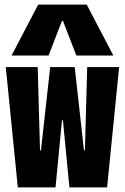

<svg xmlns="http://www.w3.org/2000/svg" viewBox="-20 -810 540 830"><path d="M57 0 5 -520H143L153 -160H157L197 -520H303L343 -160H347L357 -520H495L443 0H280L252 -290H248L220 0ZM30 -570 145 -790H355L470 -570H310L252 -720H248L190 -570Z"/></svg>

Font: M PLUS 1 Code
Style: Bold
Weight: 700
Designer: Coji Morishita
Foundry: UNDERFOREST DESIGN
Version: Version 1.002